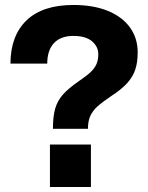

<svg xmlns="http://www.w3.org/2000/svg" viewBox="-20 -752 596 772"><path d="M298 -426.4Q329.2 -447.6 344.8 -462.5Q360.4 -477.4 367.8 -494.1Q375.2 -510.8 375.2 -534Q375.2 -564.8 349.7 -586.2Q324.2 -607.6 275.2 -607.6Q223.8 -607.6 196.9 -578.6Q170 -549.6 170 -496.4H22Q22.6 -609 87.1 -670.5Q151.6 -732 275.2 -732Q355.2 -732 413.3 -708.4Q471.4 -684.8 502.5 -641.7Q533.6 -598.6 533.6 -541.4Q533.6 -500.4 523.5 -471.1Q513.4 -441.8 490.7 -417Q468 -392.2 427.2 -365.8Q391.4 -341.6 372.2 -324.4Q353 -307.2 343.3 -286.2Q333.6 -265.2 333.6 -234H192.8Q192.8 -284.4 202.1 -316Q211.4 -347.6 233.2 -372.1Q255 -396.6 298 -426.4ZM180.8 -170.8H345.6V0H180.8Z"/></svg>

Font: Aspekta Variable
Style: Regular
Weight: 400
Designer: Ivo Dolenc
Version: Version 2.100